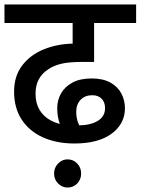

<svg xmlns="http://www.w3.org/2000/svg" viewBox="-20 -642 629 859"><path d="M313 0Q233 0 172 -27.5Q111 -55 77 -107Q43 -159 43 -232Q43 -302 79.5 -349.5Q116 -397 176.5 -421.5Q237 -446 311 -447H319L305 -431V-539H0V-622H589V-539H401V-365H350Q287 -365 253 -356.5Q219 -348 196 -332Q169 -315 154 -288Q139 -261 139 -222Q139 -182 156 -152Q173 -122 205.5 -104Q238 -86 284 -81Q292 -80 305.5 -80.5Q319 -81 327 -81Q384 -81 417 -101Q450 -121 450 -158Q450 -185 434.5 -200.5Q419 -216 393 -216Q360 -216 340.5 -195.5Q321 -175 321 -142Q321 -113 331 -89Q341 -65 361 -37L279 -22Q259 -56 247.5 -88Q236 -120 236 -158Q236 -194 253 -224Q270 -254 304 -272.5Q338 -291 390 -291Q441 -291 474 -272.5Q507 -254 523 -223.5Q539 -193 539 -158Q539 -88 479.5 -44Q420 0 313 0ZM222 134Q222 108 240 89.5Q258 71 282 71Q308 71 325.5 89.5Q343 108 343 134Q343 161 325.5 179Q308 197 282 197Q258 197 240 179Q222 161 222 134Z"/></svg>

Font: Noto Sans Devanagari Medium
Style: Regular
Weight: 500
Version: Version 2.003